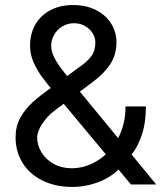

<svg xmlns="http://www.w3.org/2000/svg" viewBox="-20 -734 649 764"><path d="M42 -187.5Q42 -230.5 60.1 -264.2Q78.1 -297.9 109.4 -326.7Q140.6 -355.5 189.5 -388.7L293.9 -465.8Q327.1 -488.3 343.3 -510.3Q359.4 -532.2 359.4 -565.4Q359.4 -584 348.6 -601.6Q337.9 -619.1 318.4 -630.4Q298.8 -641.6 274.4 -641.6Q249 -641.6 228 -628.9Q207 -616.2 195.3 -595.2Q183.6 -574.2 183.6 -551.8Q183.6 -531.2 194.3 -508.8Q205.1 -486.3 220.7 -465.3Q236.3 -444.3 262.7 -412.1Q269.5 -404.3 276.4 -395.5L601.6 0H501L232.4 -322.3Q218.8 -338.9 205.1 -355.5Q167 -400.4 146.5 -428.7Q126 -457 112.8 -487.8Q99.6 -518.6 99.6 -552.7Q99.6 -600.6 121.1 -637.2Q142.6 -673.8 181.2 -693.8Q219.7 -713.9 271.5 -713.9Q323.2 -713.9 362.3 -693.8Q401.4 -673.8 422.4 -640.1Q443.4 -606.4 443.4 -565.4Q443.4 -517.6 419.9 -480.5Q396.5 -443.4 349.6 -408.2L209 -302.7Q179.7 -282.2 161.6 -259.8Q143.6 -237.3 135.7 -218.8Q127.9 -200.2 127.9 -187.5Q127.9 -155.3 145.5 -127Q163.1 -98.6 194.3 -81.5Q225.6 -64.5 265.6 -64.5Q319.3 -64.5 368.7 -95.2Q418 -126 448.7 -182.1Q479.5 -238.3 479.5 -310.5H560.5Q560.5 -247.1 545.9 -202.1Q531.2 -157.2 513.2 -132.3Q495.1 -107.4 472.7 -85.9Q468.8 -80.1 464.8 -76.2Q463.9 -73.2 461.4 -70.8Q459 -68.4 457 -65.4Q423.8 -29.3 372.6 -9.8Q321.3 9.8 267.6 9.8Q200.2 9.8 148.9 -15.6Q97.7 -41 69.8 -85.9Q42 -130.9 42 -187.5Z"/></svg>

Font: Pretendard Std Variable
Style: Regular
Weight: 400
Designer: Base glyphs from Inter by Rasmus Andersson; Hangeul glyphs from Noto Sans CJK(Source Han Sans) by Jang Soo-young and Kan
Foundry: Kil Hyung-jin
Version: Version 1.309;Glyphs 3.2 (3225)